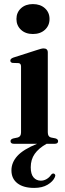

<svg xmlns="http://www.w3.org/2000/svg" viewBox="-20 -704 318 940"><path d="M141 -537.5Q105 -537.5 82.8 -558.2Q60.5 -579 60.5 -611Q60.5 -643 82.8 -663.5Q105 -684 141 -684Q177.5 -684 200 -663.5Q222.5 -643 222.5 -611Q222.5 -579 200 -558.2Q177.5 -537.5 141 -537.5ZM214 -447V-56.5Q214 -35 229 -31L251.5 -26.5Q264.5 -22.5 264.5 -13Q264.5 0 247.5 0H208Q169 22 149.8 49.5Q130.5 77 130.5 115Q130.5 148.5 144.2 164.5Q158 180.5 180 180.5Q195 180.5 208.5 172.5Q222 164.5 230 152Q237 143.5 244 146Q247.5 147 249.8 151.5Q252 156 248.5 163.5Q239.5 184.5 213.2 200.2Q187 216 147.5 216Q94.5 216 65.2 193.2Q36 170.5 36 130Q36 91.5 65 59.5Q94 27.5 161.5 0H48.5Q31.5 0 31.5 -13Q31.5 -22 44 -26L67.5 -31Q83 -35.5 83 -56V-378.5Q83 -393.5 71 -395L41.5 -396Q30.5 -398 30.5 -407.5Q30.5 -416.5 45 -422L160.5 -459Q183.5 -467 193.5 -467Q214 -467 214 -447Z"/></svg>

Font: Fraunces 72pt S000 SemiBold
Style: Regular
Weight: 600
Version: Version 1.000; ttfautohint (v1.8.3)